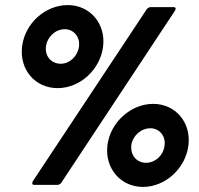

<svg xmlns="http://www.w3.org/2000/svg" viewBox="-20 -728 782 756"><path d="M207 -381C295 -381 375 -454 386 -545C397 -635 334 -708 247 -708C158 -708 78 -636 67 -545C56 -454 118 -381 207 -381ZM115 0H206C211 0 218 -3 221 -8L669 -686C674 -694 672 -700 663 -700H574C568 -700 562 -697 558 -692L109 -14C105 -6 107 0 115 0ZM219 -477C182 -477 156 -507 161 -545C166 -583 198 -613 235 -613C270 -613 296 -583 291 -545C286 -507 255 -477 219 -477ZM543 8C631 8 711 -65 722 -156C733 -246 671 -319 583 -319C495 -319 414 -246 403 -156C392 -65 455 8 543 8ZM555 -87C518 -87 493 -117 497 -156C502 -193 535 -223 572 -223C607 -223 633 -193 628 -156C624 -117 592 -87 555 -87Z"/></svg>

Font: Barlow ExtraBold
Style: Italic
Weight: 800
Italic angle: -7°
Designer: Jeremy Tribby
Foundry: Tribby Type
Version: Version 1.422;hotconv 1.0.109;makeotfexe 2.5.65596